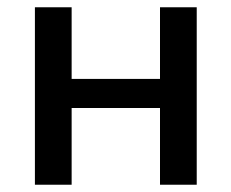

<svg xmlns="http://www.w3.org/2000/svg" viewBox="-20 -508 636 528"><path d="M76 0V-488H177V-291H420V-488H521V0H420V-211H177V0Z"/></svg>

Font: Nunito Sans 12pt SemiBold
Style: Regular
Weight: 600
Designer: Vernon Adams
Foundry: Vernon Adams
Version: Version 3.101;gftools[0.9.27]